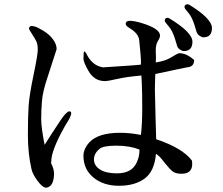

<svg xmlns="http://www.w3.org/2000/svg" viewBox="-20 -866 1040 895"><path d="M630 -162V-169Q584 -187 522.5 -187Q461 -187 444 -172Q418 -151 418 -122.5Q418 -94 446 -76Q474 -58 524 -58H525Q593 -58 616 -106Q630 -135 630 -162ZM816 -618Q850 -618 885 -586Q885 -554 851 -552L798 -541Q743 -530 704 -521Q702 -475 702 -449Q702 -423 705 -320L708 -217Q831 -176 875 -117L876 -102Q876 -56 826 -56Q798 -56 784 -67.5Q770 -79 749.5 -105Q729 -131 722.5 -137Q716 -143 707 -149Q700 -67 654 -33.5Q608 0 535 0Q462 0 415.5 -38.5Q369 -77 369 -140Q369 -172 397 -203Q439 -247 539 -247H540Q587 -247 637 -237Q643 -289 643 -364.5Q643 -440 641 -477L639 -514Q570 -508 526.5 -498Q483 -488 469 -488Q419 -488 392 -536Q369 -576 369 -593Q369 -626 373 -626Q377 -626 382 -617Q409 -560 460 -552Q634 -563 637 -565V-586Q637 -598 629 -678Q626 -708 590 -731Q571 -743 568.5 -747Q566 -751 566 -755Q566 -769 585.5 -769Q605 -769 639 -759Q725 -733 726 -701Q726 -690 716 -674.5Q706 -659 706 -630L707 -599Q707 -584 706 -575Q750 -581 779.5 -599.5Q809 -618 816 -618ZM218 -105Q232 -80 232 -54Q230 5 195 9H194Q178 8 155 -23Q132 -54 127 -77Q110 -150 110 -236.5Q110 -323 113.5 -373.5Q117 -424 136.5 -517Q156 -610 156 -635Q156 -660 149 -674Q142 -688 128.5 -708.5Q115 -729 115 -733.5Q115 -738 119 -741.5Q123 -745 127.5 -745Q132 -745 143.5 -742Q155 -739 183 -722Q211 -705 227.5 -682Q244 -659 244 -637L201 -504Q179 -439 175.5 -394.5Q172 -350 172 -310.5Q172 -271 188 -191L218 -238Q271 -321 284 -334Q297 -347 302 -347Q312 -347 312 -338.5Q312 -330 303 -312L282 -277Q219 -165 219 -114Q219 -110 218 -105ZM862 -844Q968 -779 968 -735.5Q968 -692 928 -692Q921 -692 910.5 -699Q900 -706 896 -718L887 -748Q875 -787 857.5 -807Q840 -827 840 -832Q840 -846 853 -846Q857 -846 862 -844ZM837 -628Q829 -628 818.5 -635Q808 -642 805 -654L796 -684Q784 -723 766.5 -743Q749 -763 748 -768V-769Q748 -783 761 -783Q765 -783 770 -780Q877 -715 877 -671.5Q877 -628 837 -628Z"/></svg>

Font: Sawarabi Mincho
Style: Regular
Weight: 400
Version: Version 1.00